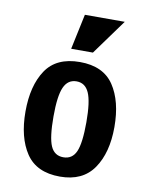

<svg xmlns="http://www.w3.org/2000/svg" viewBox="-76 -695 591 764"><g transform="rotate(10 219.0 -313.5)"><path d="M39.1 -218.8Q39.1 -323.2 81.5 -386.7Q124 -450.2 218.8 -450.2Q313.5 -450.2 356 -386.7Q398.4 -323.2 398.4 -218.8Q398.4 -115.2 354.5 -51.3Q310.5 12.7 218.8 12.7Q124 12.7 81.5 -50.8Q39.1 -114.3 39.1 -218.8ZM285.2 -218.8Q285.2 -301.8 269.5 -336.9Q253.9 -372.1 218.8 -372.1Q183.6 -372.1 168 -336.9Q152.3 -301.8 152.3 -218.8Q152.3 -133.8 167.5 -99.6Q182.6 -65.4 218.8 -65.4Q254.9 -65.4 270 -99.6Q285.2 -133.8 285.2 -218.8ZM366.2 -638.7 262.7 -496.1H174.8L205.1 -638.7Z"/></g></svg>

Font: Sudo
Style: Bold
Weight: 700
Monospace: yes
Designer: Jens Kutilek
Foundry: Jens Kutilek
Version: Version 0.040